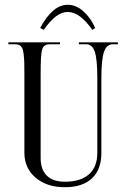

<svg xmlns="http://www.w3.org/2000/svg" viewBox="-20 -776 527 803"><path d="M15 0ZM148 -659Q200 -756 263 -756Q297.8 -756 328.5 -729Q359.2 -702 378 -659L366 -651Q314.2 -726 263 -726Q238.8 -726 214.2 -707.8Q189.8 -689.5 163 -651ZM82 -137V-464Q82 -494.8 81.5 -513.5Q81 -532.2 79.1 -547.9Q77.2 -563.5 74.6 -570.9Q72 -578.2 66.4 -583.4Q60.8 -588.5 54.2 -589.8Q47.8 -591 37 -591H15V-599H231V-591H194Q186 -591 180.6 -590.4Q175.2 -589.8 170.2 -587.1Q165.2 -584.5 162.4 -581.2Q159.5 -578 157 -570.5Q154.5 -563 153.4 -554.8Q152.2 -546.5 151.4 -532.1Q150.5 -517.8 150.2 -502.5Q150 -487.2 150 -464V-115Q150 -66.8 175.9 -41.4Q201.8 -16 251 -16Q317.5 -16 352.2 -47.1Q387 -78.2 387 -137V-449Q387 -527.2 376.6 -559.1Q366.2 -591 340 -591H310V-599H473V-591H452Q425.8 -591 414.9 -559Q404 -527 404 -449V-137Q404 -67.2 364.6 -30.1Q325.2 7 251 7Q175.8 7 128.9 -32.9Q82 -72.8 82 -137Z"/></svg>

Font: FogtwoNo5
Style: Regular
Weight: 400
Designer: gluk (gluksza@wp.pl)
Foundry: gluk (gluksza@wp.pl)
Version: Version 0.87